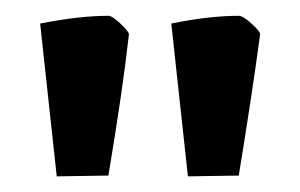

<svg xmlns="http://www.w3.org/2000/svg" viewBox="-20 -709 380 243"><path d="M51.8 -485.8 30.8 -679.2Q80.6 -689 117.2 -689Q122.1 -689 133.1 -678.5Q144 -668 143.1 -665Q135.7 -597.7 117.2 -486.8ZM217.8 -485.8 196.8 -679.2Q244.6 -689 282.2 -689Q287.6 -689 298.8 -678.7Q310.1 -668.5 309.1 -665Q299.3 -591.3 282.2 -486.8Z"/></svg>

Font: Grenze SemiBold
Style: Regular
Weight: 600
Designer: Renata Polastri
Foundry: Omnibus-Type
Version: Version 1.002;PS 001.002;hotconv 1.0.88;makeotf.lib2.5.64775